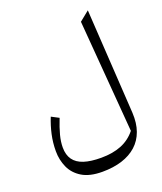

<svg xmlns="http://www.w3.org/2000/svg" viewBox="-174 -854 1017 1204"><g transform="rotate(-20 335.0 -251.5)"><path d="M558.1 -742.5 493 -689.8 553.3 60Q513.7 109.1 456.5 132.2Q399.3 155.2 321.7 155.2Q252.2 155.2 206.8 140.3Q161.3 125.4 138.7 93.6Q116.1 61.8 116.1 12.3Q116.1 -25.9 127.4 -69.1Q138.6 -112.2 161.3 -169.6L111.7 -195.5Q91 -144.1 79.2 -90.7Q67.4 -37.3 67.4 19Q67.4 77.4 90.1 127.9Q112.8 178.5 163.6 209.4Q214.4 240.4 298.9 240.4Q372.2 240.4 430 222.1Q487.9 203.7 527.5 168Q567.1 132.2 586.1 79.4Q605.1 26.5 601.3 -43Z"/></g></svg>

Font: Pinar-VF
Style: Regular
Weight: 300
Designer: Amin Abedi
Version: Version 3.0